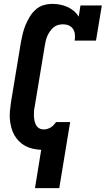

<svg xmlns="http://www.w3.org/2000/svg" viewBox="-20 -763 544 988"><path d="M160 205 192 8Q171 7 150 2.5Q129 -2 111 -11.5Q93 -21 78.5 -35.5Q64 -50 54 -67.5Q44 -85 38.5 -105.5Q33 -126 31 -147Q29 -168 31 -190Q33 -212 36 -234L88 -548Q92 -570 97.5 -592Q103 -614 112 -635.5Q121 -657 133.5 -677.5Q146 -698 164 -714Q182 -730 204.5 -736.5Q227 -743 250 -743Q270 -743 290 -739Q310 -735 327.5 -727Q345 -719 360 -706.5Q375 -694 385 -677L394 -735H504L474 -554H364Q367 -570 365.5 -585.5Q364 -601 356 -613.5Q348 -626 334 -632Q320 -638 304 -638Q292 -638 279 -634.5Q266 -631 256 -622.5Q246 -614 238 -603Q230 -592 224.5 -580Q219 -568 216 -555.5Q213 -543 211 -531L159 -217Q156 -204 155 -191.5Q154 -179 154.5 -166.5Q155 -154 157.5 -142Q160 -130 165.5 -119.5Q171 -109 181.5 -103Q192 -97 205 -97Q214 -97 223 -99.5Q232 -102 240.5 -107Q249 -112 255.5 -119Q262 -126 268 -134V-135H341L285 205Z"/></svg>

Font: Iosevka Slab Extrabold Oblique
Style: Regular
Weight: 800
Italic angle: -9°
Monospace: yes
Designer: Belleve Invis
Foundry: Belleve Invis
Version: Version 11.1.1; ttfautohint (v1.8.3)